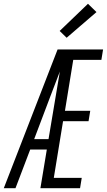

<svg xmlns="http://www.w3.org/2000/svg" viewBox="-36 -997 566 1017"><path d="M-16 0 269 -735H510L501 -680H352L308 -410H442L433 -355H298L249 -55H397L388 0H178L212 -205H124L46 0ZM145 -260H221L281 -618Q269 -586 256.5 -554Q244 -522 232 -490ZM317 -797 280 -833 430 -977 475 -933Z"/></svg>

Font: Iosevka SS04 Light Oblique
Style: Regular
Weight: 300
Italic angle: -9°
Monospace: yes
Designer: Belleve Invis
Foundry: Belleve Invis
Version: Version 19.0.0; ttfautohint (v1.8.4)